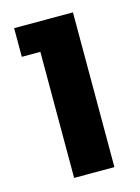

<svg xmlns="http://www.w3.org/2000/svg" viewBox="-89 -587 468 640"><g transform="rotate(-15 145.5 -267.0)"><path d="M87 0V-435H23V-534H226V0Z"/></g></svg>

Font: Mozilla Text ExtraLight
Style: Regular
Weight: 200
Designer: Studio DRAMA
Foundry: Studio DRAMA
Version: Version 1.000